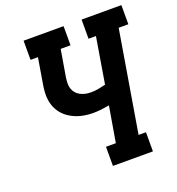

<svg xmlns="http://www.w3.org/2000/svg" viewBox="-133 -843 879 952"><g transform="rotate(-20 306.5 -367.5)"><path d="M301 0V-101H353L385 -289Q363 -285 341.5 -282.5Q320 -280 299 -280Q277 -280 255 -283.5Q233 -287 213 -294.5Q193 -302 175 -314Q157 -326 143.5 -342Q130 -358 121.5 -377.5Q113 -397 110 -419Q107 -441 109 -463.5Q111 -486 115 -508L136 -634H97V-735H308V-634H256L232 -492Q230 -477 229.5 -462Q229 -447 233.5 -433.5Q238 -420 247 -409.5Q256 -399 268.5 -392.5Q281 -386 295 -383Q309 -380 324 -380Q344 -380 363 -383.5Q382 -387 402 -392L442 -634H403V-735H613V-634H562L473 -101H512V0Z"/></g></svg>

Font: Iosevka Slab Extended Oblique
Style: Bold
Weight: 700
Width: 7
Italic angle: -9°
Monospace: yes
Designer: Belleve Invis
Foundry: Belleve Invis
Version: Version 11.1.1; ttfautohint (v1.8.3)